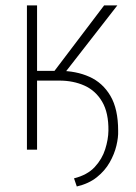

<svg xmlns="http://www.w3.org/2000/svg" viewBox="-20 -548 498 703"><path d="M115.7 -528.3V0H78.6V-528.3ZM409.7 -528.3 195.3 -252.9H101.6L99.1 -288.1H179.2L361.3 -528.3ZM91.8 -252.9V-288.6H197.3Q258.8 -288.6 307.4 -266.8Q356 -245.1 384.3 -197Q412.6 -148.9 412.6 -69.3Q413.6 -45.4 406.2 -14.6Q398.9 16.1 381.6 46.6Q364.3 77.1 334.7 100.8Q305.2 124.5 261.2 134.8L251 105Q299.8 92.8 326.9 63.5Q354 34.2 365.2 -1.7Q376.5 -37.6 377 -69.3Q377.9 -134.8 354.2 -175.3Q330.6 -215.8 289.6 -234.4Q248.5 -252.9 197.3 -252.9Z"/></svg>

Font: Roboto Condensed ExtraLight
Style: Regular
Weight: 250
Designer: Christian Robertson
Foundry: Google
Version: Version 3.008; 2023